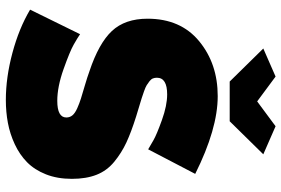

<svg xmlns="http://www.w3.org/2000/svg" viewBox="-173 -781 963 657"><g transform="rotate(90 308.5 -452.5)"><path d="M575 -639 491 -478Q479 -485 460 -496Q441 -507 391 -525Q341 -543 303 -543Q246 -543 246 -508Q246 -500 248.5 -494Q251 -488 258 -482.5Q265 -477 271.5 -473Q278 -469 292 -464Q306 -459 315.5 -456Q325 -453 345 -447Q365 -441 378 -437Q432 -420 467.5 -403.5Q503 -387 533.5 -362Q564 -337 578 -301.5Q592 -266 592 -217Q592 -167 576.5 -128Q561 -89 535 -63.5Q509 -38 473.5 -21.5Q438 -5 400.5 2Q363 9 322 9Q245 9 161 -13.5Q77 -36 13 -74L97 -245Q110 -236 133 -223Q156 -210 216.5 -188.5Q277 -167 325 -167Q382 -167 382 -198Q382 -210 374.5 -219Q367 -228 350 -235.5Q333 -243 317 -248Q301 -253 272 -261.5Q243 -270 224 -277Q128 -309 86 -354Q44 -399 44 -476Q44 -589 121 -652.5Q198 -716 309 -716Q421 -716 575 -639ZM146 -872 242 -914 327 -851 412 -914 508 -872 395 -757H259Z"/></g></svg>

Font: Raleway
Style: Heavy
Weight: 900
Designer: Matt McInerney, Pablo Impallari, Rodrigo Fuenzalida
Foundry: Matt McInerney, Pablo Impallari, Rodrigo Fuenzalida
Version: Version 2.001